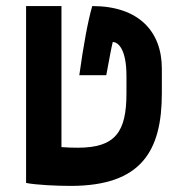

<svg xmlns="http://www.w3.org/2000/svg" viewBox="-20 -606 626 636"><path d="M213.9 9.8C448.7 9.8 516.1 -106.4 516.1 -296.9V-378.9C516.1 -501.5 439.9 -585.9 285.6 -585.9C271.5 -537.6 256.8 -458.5 242.7 -356.9H332C345.2 -426.3 347.7 -442.9 353.5 -466.8C370.1 -466.8 398.9 -445.8 398.9 -354V-296.9C398.9 -169.4 362.8 -116.7 237.8 -116.7C220.7 -116.7 203.1 -117.2 183.6 -118.7V-585.9H66.4V0C100.6 6.8 169.9 9.8 213.9 9.8Z"/></svg>

Font: Cascadia Code NF SemiBold
Style: Regular
Weight: 600
Monospace: yes
Designer: Aaron Bell
Foundry: Saja Typeworks
Version: Version 2404.023